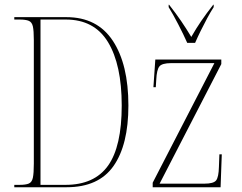

<svg xmlns="http://www.w3.org/2000/svg" viewBox="-20 -786 1015 806"><path d="M40 0V-10H62Q88 -10 101 -15.5Q114 -21 118 -40Q122 -59 122 -99V-618Q122 -657 118 -675Q114 -693 101 -698.5Q88 -704 62 -704H40V-714H259Q388 -714 453.5 -615Q519 -516 519 -343Q519 -178 456.5 -89Q394 0 260 0ZM255 -10Q376 -10 433.5 -90.5Q491 -171 491 -343Q491 -514 433.5 -609Q376 -704 256 -704H150V-10ZM621 0V-19L880 -521H699Q660 -521 649 -507Q638 -493 636 -452L634 -420H624L632 -536H909V-517L650 -15H838Q877 -15 887.5 -29Q898 -43 899 -85L901 -138H911L906 0ZM766 -606Q751 -640 728.5 -683.5Q706 -727 688 -756V-766H690Q719 -729 740.5 -697.5Q762 -666 783 -631Q803 -666 824.5 -697.5Q846 -729 875 -766H877V-756Q864 -736 850 -710Q836 -684 822.5 -656.5Q809 -629 799 -606Z"/></svg>

Font: Noto Serif Display Condensed Thin
Style: Regular
Weight: 100
Width: 3
Designer: Monotype Design Team
Foundry: Monotype Imaging Inc.
Version: Version 2.009